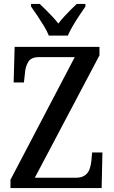

<svg xmlns="http://www.w3.org/2000/svg" viewBox="-20 -951 575 971"><path d="M33 0V-42L358 -662H176Q137 -662 122.5 -637.5Q108 -613 106 -579L101 -534H49L54 -714H483V-671L156 -52H363Q392 -52 409 -64Q426 -76 433 -95.5Q440 -115 442 -137L446 -180H498L494 0ZM227 -771Q218 -794 201.5 -820.5Q185 -847 168 -873Q151 -899 137 -918V-931H181Q196 -917 212.5 -900.5Q229 -884 245.5 -866.5Q262 -849 275 -832Q288 -849 304 -866.5Q320 -884 336.5 -900.5Q353 -917 368 -931H412V-918Q399 -899 381.5 -873Q364 -847 348.5 -820.5Q333 -794 323 -771Z"/></svg>

Font: Noto Serif Khmer Condensed Medium
Style: Regular
Weight: 500
Width: 3
Designer: Danh Hong and the Monotype Design Team
Foundry: Monotype Imaging Inc.
Version: Version 2.004